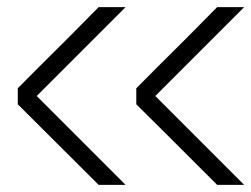

<svg xmlns="http://www.w3.org/2000/svg" viewBox="-20 -520 707 540"><path d="M590.8 0Q424.2 -166.7 363.3 -226.7V-271.7Q417.5 -326.7 500 -408.3L590.8 -500H666.7L416.7 -250L666.7 0ZM257.5 0Q90.8 -166.7 30 -226.7V-271.7Q84.2 -326.7 166.7 -408.3L257.5 -500H333.3L83.3 -250L333.3 0Z"/></svg>

Font: 0xA000-Mono
Style: Mono
Weight: 400
Version: Version 0.1